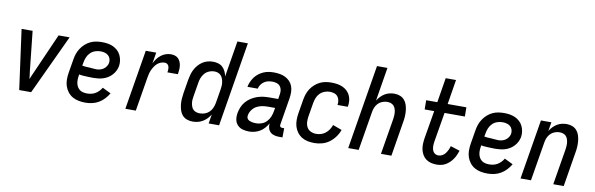

<svg xmlns="http://www.w3.org/2000/svg" viewBox="-50 -1187 5099 1646"><g transform="rotate(10 2500.0 -363.5)"><path d="M142 0 71 -520H167L204 -173Q207 -157 208.5 -140.5Q210 -124 212 -108Q218 -124 225.5 -140.5Q233 -157 240 -173L393 -520H489L246 0Z M719 8Q689 8 660 2.5Q631 -3 606.5 -17Q582 -31 564.5 -53.5Q547 -76 538 -103Q529 -130 529 -160Q529 -190 534 -221L554 -341Q558 -366 566.5 -390.5Q575 -415 590 -437.5Q605 -460 625.5 -478.5Q646 -497 670.5 -508.5Q695 -520 720.5 -524Q746 -528 771 -528Q796 -528 821 -524Q846 -520 867.5 -510Q889 -500 906.5 -484Q924 -468 934.5 -446.5Q945 -425 949 -400.5Q953 -376 949 -350Q945 -329 935 -309Q925 -289 909.5 -272Q894 -255 874.5 -243Q855 -231 834 -224.5Q813 -218 791.5 -215.5Q770 -213 749 -213Q738 -213 728 -213.5Q718 -214 707 -214H705Q685 -215 665 -216Q645 -217 625 -221L623 -207Q620 -190 620 -173Q620 -156 623.5 -140.5Q627 -125 635.5 -111Q644 -97 657 -88Q670 -79 686.5 -75.5Q703 -72 720 -72Q738 -72 756 -76Q774 -80 790.5 -89.5Q807 -99 821 -113.5Q835 -128 844 -144L918 -108Q903 -82 881.5 -59Q860 -36 833.5 -20.5Q807 -5 777.5 1.5Q748 8 719 8ZM761 -290Q777 -290 793 -294Q809 -298 823 -307.5Q837 -317 847 -331.5Q857 -346 860 -362Q863 -381 857.5 -398.5Q852 -416 838.5 -427.5Q825 -439 807.5 -443.5Q790 -448 771 -448Q748 -448 724.5 -440Q701 -432 683 -414Q665 -396 656 -373.5Q647 -351 643 -327L638 -300Q653 -297 668.5 -296Q684 -295 699.5 -294.5Q715 -294 730.5 -292Q746 -290 761 -290Z M1066 0 1152 -520H1243L1227 -424Q1237 -445 1251.5 -464.5Q1266 -484 1285 -498.5Q1304 -513 1326 -520.5Q1348 -528 1370 -528Q1388 -528 1405 -523Q1422 -518 1434 -506Q1446 -494 1453 -477.5Q1460 -461 1462 -443Q1464 -425 1462.5 -406.5Q1461 -388 1458 -370H1367Q1369 -383 1369.5 -396Q1370 -409 1366.5 -421Q1363 -433 1353.5 -440.5Q1344 -448 1331 -448Q1314 -448 1297 -442Q1280 -436 1266 -423.5Q1252 -411 1242 -395.5Q1232 -380 1224.5 -363.5Q1217 -347 1213 -330Q1209 -313 1206 -296L1157 0Z M1652 8Q1626 8 1602.5 -0.5Q1579 -9 1563 -27Q1547 -45 1539.5 -68.5Q1532 -92 1529 -117.5Q1526 -143 1528 -169Q1530 -195 1534 -221L1554 -341Q1558 -363 1564.5 -386Q1571 -409 1582 -430Q1593 -451 1609.5 -470Q1626 -489 1646.5 -502.5Q1667 -516 1690.5 -522Q1714 -528 1737 -528Q1760 -528 1782.5 -521.5Q1805 -515 1821 -499.5Q1837 -484 1846.5 -464Q1856 -444 1860 -421L1912 -735H2003L1882 0H1791L1804 -80Q1792 -60 1775.5 -43Q1759 -26 1738.5 -14Q1718 -2 1696 3Q1674 8 1652 8ZM1701 -72Q1723 -72 1744.5 -79.5Q1766 -87 1782.5 -103Q1799 -119 1808 -140Q1817 -161 1821 -182L1841 -302Q1844 -319 1845 -336Q1846 -353 1843.5 -369Q1841 -385 1835.5 -400Q1830 -415 1819 -426.5Q1808 -438 1793 -443Q1778 -448 1761 -448Q1739 -448 1716.5 -438.5Q1694 -429 1678.5 -411Q1663 -393 1654.5 -371Q1646 -349 1643 -327L1623 -207Q1620 -192 1619 -176Q1618 -160 1620.5 -144.5Q1623 -129 1628.5 -115Q1634 -101 1644.5 -91Q1655 -81 1670 -76.5Q1685 -72 1701 -72Z M2143 8Q2114 8 2087.5 0.5Q2061 -7 2042.5 -26.5Q2024 -46 2019 -73.5Q2014 -101 2019 -130Q2024 -157 2034.5 -183Q2045 -209 2064 -231Q2083 -253 2107 -268.5Q2131 -284 2157.5 -293.5Q2184 -303 2210.5 -306.5Q2237 -310 2264 -310H2342L2348 -348Q2352 -368 2349.5 -387.5Q2347 -407 2335.5 -421.5Q2324 -436 2305.5 -442Q2287 -448 2267 -448Q2249 -448 2230.5 -444Q2212 -440 2196 -429Q2180 -418 2168.5 -401.5Q2157 -385 2154 -367H2064Q2068 -389 2077.5 -411Q2087 -433 2101.5 -452.5Q2116 -472 2135.5 -487Q2155 -502 2177 -511.5Q2199 -521 2221.5 -524.5Q2244 -528 2267 -528Q2293 -528 2319 -523.5Q2345 -519 2367 -508Q2389 -497 2406 -479Q2423 -461 2431.5 -437.5Q2440 -414 2440.5 -387.5Q2441 -361 2437 -335L2398 -98Q2397 -93 2397.5 -88Q2398 -83 2401.5 -79Q2405 -75 2410 -73.5Q2415 -72 2420 -72H2436L2435 8H2406Q2385 8 2364.5 3Q2344 -2 2329.5 -15.5Q2315 -29 2309 -49Q2303 -69 2306 -91Q2293 -69 2276 -49.5Q2259 -30 2237 -17Q2215 -4 2191 2Q2167 8 2143 8ZM2191 -72Q2216 -72 2240.5 -81Q2265 -90 2283 -109.5Q2301 -129 2310.5 -153Q2320 -177 2324 -201L2329 -230H2264Q2240 -230 2215 -225.5Q2190 -221 2167.5 -208.5Q2145 -196 2129.5 -174Q2114 -152 2110 -128Q2108 -118 2110 -108.5Q2112 -99 2118.5 -92.5Q2125 -86 2134 -82Q2143 -78 2152 -76Q2161 -74 2171 -73Q2181 -72 2191 -72Z M2713 8Q2683 8 2654.5 2.5Q2626 -3 2602.5 -17.5Q2579 -32 2562 -54.5Q2545 -77 2537 -104Q2529 -131 2529 -161Q2529 -191 2534 -221L2554 -341Q2558 -365 2566 -389.5Q2574 -414 2588.5 -436.5Q2603 -459 2623.5 -477.5Q2644 -496 2667.5 -507.5Q2691 -519 2716 -523.5Q2741 -528 2766 -528Q2791 -528 2816 -524.5Q2841 -521 2863 -511.5Q2885 -502 2902.5 -486Q2920 -470 2930.5 -449Q2941 -428 2943.5 -403.5Q2946 -379 2942 -353L2941 -348H2851L2852 -351Q2855 -371 2851 -390Q2847 -409 2835 -423Q2823 -437 2804.5 -442.5Q2786 -448 2766 -448Q2744 -448 2721 -439Q2698 -430 2681 -412.5Q2664 -395 2655.5 -372.5Q2647 -350 2643 -327L2623 -207Q2619 -182 2620.5 -157.5Q2622 -133 2633.5 -112.5Q2645 -92 2667 -82Q2689 -72 2714 -72Q2735 -72 2756 -78.5Q2777 -85 2794.5 -99Q2812 -113 2824.5 -132Q2837 -151 2844 -172L2923 -143Q2912 -111 2891 -82Q2870 -53 2842 -32Q2814 -11 2780 -1.5Q2746 8 2713 8Z M3006 0 3127 -735H3218L3170 -442Q3181 -461 3197.5 -478Q3214 -495 3233 -506.5Q3252 -518 3273.5 -523Q3295 -528 3316 -528Q3342 -528 3365 -519Q3388 -510 3403.5 -492Q3419 -474 3426.5 -450.5Q3434 -427 3436.5 -402Q3439 -377 3437.5 -351Q3436 -325 3431 -299L3382 0H3291L3343 -313Q3345 -328 3346 -344Q3347 -360 3345 -375Q3343 -390 3338 -404Q3333 -418 3322.5 -428.5Q3312 -439 3297.5 -443.5Q3283 -448 3267 -448Q3247 -448 3225.5 -440Q3204 -432 3188.5 -416Q3173 -400 3164.5 -379.5Q3156 -359 3153 -338L3097 0Z M3777 8Q3751 8 3727 2Q3703 -4 3684 -18Q3665 -32 3653 -52.5Q3641 -73 3635.5 -97Q3630 -121 3631 -146.5Q3632 -172 3636 -197L3677 -440H3594L3593 -520H3690L3725 -735H3815L3780 -520H3943L3944 -440H3767L3724 -184Q3722 -172 3721 -159.5Q3720 -147 3721 -135Q3722 -123 3725.5 -111.5Q3729 -100 3736 -91Q3743 -82 3754 -77Q3765 -72 3778 -72Q3795 -72 3811.5 -81Q3828 -90 3838.5 -104.5Q3849 -119 3857 -135.5Q3865 -152 3869 -169L3950 -143Q3944 -124 3935.5 -105Q3927 -86 3915.5 -69Q3904 -52 3888.5 -37Q3873 -22 3855 -11.5Q3837 -1 3817 3.5Q3797 8 3777 8Z M4219 8Q4189 8 4160 2.5Q4131 -3 4106.5 -17Q4082 -31 4064.5 -53.5Q4047 -76 4038 -103Q4029 -130 4029 -160Q4029 -190 4034 -221L4054 -341Q4058 -366 4066.5 -390.5Q4075 -415 4090 -437.5Q4105 -460 4125.5 -478.5Q4146 -497 4170.5 -508.5Q4195 -520 4220.5 -524Q4246 -528 4271 -528Q4296 -528 4321 -524Q4346 -520 4367.5 -510Q4389 -500 4406.5 -484Q4424 -468 4434.5 -446.5Q4445 -425 4449 -400.5Q4453 -376 4449 -350Q4445 -329 4435 -309Q4425 -289 4409.5 -272Q4394 -255 4374.5 -243Q4355 -231 4334 -224.5Q4313 -218 4291.5 -215.5Q4270 -213 4249 -213Q4238 -213 4228 -213.5Q4218 -214 4207 -214H4205Q4185 -215 4165 -216Q4145 -217 4125 -221L4123 -207Q4120 -190 4120 -173Q4120 -156 4123.5 -140.5Q4127 -125 4135.5 -111Q4144 -97 4157 -88Q4170 -79 4186.5 -75.5Q4203 -72 4220 -72Q4238 -72 4256 -76Q4274 -80 4290.5 -89.5Q4307 -99 4321 -113.5Q4335 -128 4344 -144L4418 -108Q4403 -82 4381.5 -59Q4360 -36 4333.5 -20.5Q4307 -5 4277.5 1.5Q4248 8 4219 8ZM4261 -290Q4277 -290 4293 -294Q4309 -298 4323 -307.5Q4337 -317 4347 -331.5Q4357 -346 4360 -362Q4363 -381 4357.5 -398.5Q4352 -416 4338.5 -427.5Q4325 -439 4307.5 -443.5Q4290 -448 4271 -448Q4248 -448 4224.5 -440Q4201 -432 4183 -414Q4165 -396 4156 -373.5Q4147 -351 4143 -327L4138 -300Q4153 -297 4168.5 -296Q4184 -295 4199.5 -294.5Q4215 -294 4230.5 -292Q4246 -290 4261 -290Z M4506 0 4592 -520H4683L4670 -442Q4681 -461 4697.5 -478Q4714 -495 4733 -506.5Q4752 -518 4773.5 -523Q4795 -528 4816 -528Q4842 -528 4865 -519Q4888 -510 4903.5 -492Q4919 -474 4926.5 -450.5Q4934 -427 4936.5 -402Q4939 -377 4937.5 -351Q4936 -325 4931 -299L4882 0H4791L4843 -313Q4845 -328 4846 -344Q4847 -360 4845 -375Q4843 -390 4838 -404Q4833 -418 4822.5 -428.5Q4812 -439 4797.5 -443.5Q4783 -448 4767 -448Q4747 -448 4725.5 -440Q4704 -432 4688.5 -416Q4673 -400 4664.5 -379.5Q4656 -359 4653 -338L4597 0Z"/></g></svg>

Font: Iosevka SS18 Medium
Style: Italic
Weight: 500
Italic angle: -9°
Monospace: yes
Designer: Belleve Invis
Foundry: Belleve Invis
Version: Version 25.1.1; ttfautohint (v1.8.4)